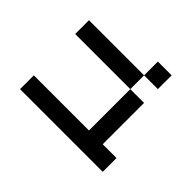

<svg xmlns="http://www.w3.org/2000/svg" viewBox="-123 -601 855 855"><g transform="rotate(-45 304.0 -173.5)"><path d="M520.8 -86.8H434V-434H520.8ZM520.8 -86.8H607.6V0H520.8ZM86.8 86.8V-434H173.6V-86.8H434V0H173.6V86.8Z"/></g></svg>

Font: 8-bit Operator+ 8
Style: Regular
Weight: 400
Designer: GrandChaos9000
Version: Version 1.3.0 - August 1, 2014